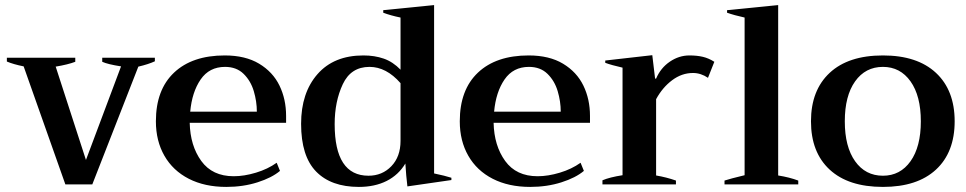

<svg xmlns="http://www.w3.org/2000/svg" viewBox="-20 -725 3798 755"><path d="M73 -464Q33 -472 7 -483V-498H276V-482Q247 -471 199 -463L318 -96L456 -464Q404 -472 382 -482V-498H589V-484Q563 -472 524 -463L343 0H237Z M1105 -242H726Q728 -152 771.5 -92Q815 -32 899 -32Q940 -32 986.5 -46Q1033 -60 1068 -85L1081 -53Q1049 -26 992.5 -8Q936 10 870 10Q785 10 722.5 -22Q660 -54 626.5 -112.5Q593 -171 593 -248Q593 -372 664.5 -439.5Q736 -507 864 -507Q945 -507 999 -474.5Q1053 -442 1079 -388.5Q1105 -335 1105 -269ZM990 -286Q990 -326 978 -366.5Q966 -407 938 -434.5Q910 -462 865 -462Q803 -462 769 -412.5Q735 -363 728 -286Z M1164 -238Q1164 -360 1228.5 -433.5Q1293 -507 1409 -507Q1453 -507 1489 -494.5Q1525 -482 1555 -451V-656Q1516 -664 1487 -675V-685L1687 -705V-43Q1730 -34 1755 -26V-17L1582 8Q1577 -33 1574 -82Q1547 -37 1500.5 -13.5Q1454 10 1391 10Q1282 10 1223 -50.5Q1164 -111 1164 -238ZM1555 -171V-398Q1499 -462 1433 -462Q1360 -462 1328 -394Q1296 -326 1296 -237Q1296 -34 1429 -34Q1483 -34 1519 -71.5Q1555 -109 1555 -171Z M2300 -242H1921Q1923 -152 1966.5 -92Q2010 -32 2094 -32Q2135 -32 2181.5 -46Q2228 -60 2263 -85L2276 -53Q2244 -26 2187.5 -8Q2131 10 2065 10Q1980 10 1917.5 -22Q1855 -54 1821.5 -112.5Q1788 -171 1788 -248Q1788 -372 1859.5 -439.5Q1931 -507 2059 -507Q2140 -507 2194 -474.5Q2248 -442 2274 -388.5Q2300 -335 2300 -269ZM2185 -286Q2185 -326 2173 -366.5Q2161 -407 2133 -434.5Q2105 -462 2060 -462Q1998 -462 1964 -412.5Q1930 -363 1923 -286Z M2349 -16Q2377 -28 2428 -36V-459Q2384 -469 2360 -478V-487L2545 -508L2556 -416H2560Q2578 -458 2614 -482.5Q2650 -507 2691 -507Q2721 -507 2744 -501.5Q2767 -496 2789 -482L2764 -419Q2736 -438 2705 -438Q2661 -438 2623 -409.5Q2585 -381 2560 -335V-35Q2601 -28 2638 -15V0H2349Z M2829 -15Q2850 -22 2908 -36V-656Q2867 -665 2839 -675V-685L3040 -705V-35Q3084 -28 3119 -15V0H2829Z M3169 -248Q3169 -370 3242.5 -438.5Q3316 -507 3452 -507Q3587 -507 3660.5 -438.5Q3734 -370 3734 -248Q3734 -126 3660.5 -58Q3587 10 3452 10Q3316 10 3242.5 -58Q3169 -126 3169 -248ZM3601 -248Q3601 -348 3560.5 -405Q3520 -462 3452 -462Q3383 -462 3342.5 -405Q3302 -348 3302 -248Q3302 -148 3342.5 -91Q3383 -34 3452 -34Q3520 -34 3560.5 -91Q3601 -148 3601 -248Z"/></svg>

Font: Trirong SemiBold
Style: Regular
Weight: 600
Designer: Katatrad Team
Foundry: CadsonDemak
Version: Version 1.001